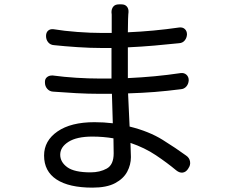

<svg xmlns="http://www.w3.org/2000/svg" viewBox="-20 -814 1040 880"><path d="M500 -180Q453 -188 403 -188Q332 -188 294 -164Q256 -140 256 -105Q256 -71 288.5 -47.5Q321 -24 395 -24Q438 -24 469.5 -41.5Q501 -59 501 -111ZM186 -436Q185 -452 195.5 -460.5Q206 -469 222 -468Q274 -461 330.5 -457.5Q387 -454 437 -454H491V-469V-594H447Q394 -594 334.5 -598Q275 -602 228 -607Q211 -608 201 -620Q191 -632 191 -649Q191 -665 200.5 -673.5Q210 -682 226 -680Q274 -672 335 -667.5Q396 -663 446 -663H492V-734Q492 -741 492 -747Q492 -753 491 -758Q491 -774 499.5 -784Q508 -794 525 -794H537Q553 -794 561.5 -784Q570 -774 569 -758Q568 -753 568 -747.5Q568 -742 567 -727L566 -666Q683 -671 801 -688Q817 -690 827 -681Q837 -672 837 -656Q836 -640 826.5 -628.5Q817 -617 801 -616Q744 -610 686.5 -605Q629 -600 566 -597V-469V-456Q630 -459 688.5 -464.5Q747 -470 808 -479Q824 -481 834.5 -471.5Q845 -462 845 -446Q844 -429 834 -417.5Q824 -406 808 -405Q746 -397 689 -392.5Q632 -388 567 -386L574 -234Q663 -212 725.5 -173Q788 -134 833 -101Q848 -91 851 -74Q854 -57 843 -42L842 -40Q832 -25 817.5 -23Q803 -21 788 -33Q746 -68 694.5 -102.5Q643 -137 578 -159L580 -94Q580 -59 563 -27Q546 5 507.5 25.5Q469 46 404 46Q296 46 239 8.5Q182 -29 182 -101Q182 -169 243.5 -211.5Q305 -254 413 -254Q456 -254 497 -249L493 -384H436Q385 -384 329.5 -387Q274 -390 223 -394Q207 -395 196.5 -407Q186 -419 186 -436Z"/></svg>

Font: Chiron GoRound TC
Style: Regular
Weight: 400
Designer: Ryoko NISHIZUKA 西塚涼子 (kana, bopomofo & ideographs); Paul D. Hunt (Latin, Greek & Cyrillic); Sandoll Communications 산돌커뮤니
Foundry: Adobe
Version: Version 1.000;hotconv 1.1.1;makeotfexe 2.6.0